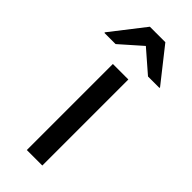

<svg xmlns="http://www.w3.org/2000/svg" viewBox="-272 -753 789 789"><g transform="rotate(45 123.0 -358.0)"><path d="M78.3 0V-500H168.3V0ZM-36.7 -565.8V-569.2L77.5 -715.8H167.5L283.3 -569.2V-565.8H216.7L121.7 -648.3L28.3 -565.8Z"/></g></svg>

Font: Funnel Sans
Style: Regular
Weight: 400
Designer: NORD ID, Kristian Moeller
Foundry: Dicotype
Version: Version 1.000